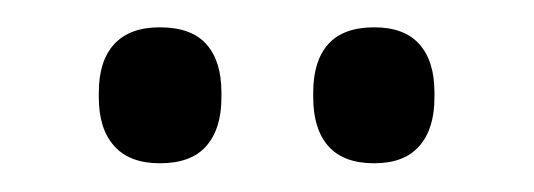

<svg xmlns="http://www.w3.org/2000/svg" viewBox="-20 -684 381 137"><path d="M94 -567.5Q72.5 -567.5 61.5 -579.8Q50.5 -592 50.5 -614.5V-618Q50.5 -640.5 61.5 -652.5Q72.5 -664.5 94 -664.5Q116.5 -664.5 127.2 -652.5Q138 -640.5 138 -618V-614.5Q138 -592 127.2 -579.8Q116.5 -567.5 94 -567.5ZM247 -567.5Q225 -567.5 214.2 -579.8Q203.5 -592 203.5 -614.5V-618Q203.5 -640.5 214.2 -652.5Q225 -664.5 247 -664.5Q268.5 -664.5 279.2 -652.5Q290 -640.5 290 -618V-614.5Q290 -592 279.2 -579.8Q268.5 -567.5 247 -567.5Z"/></svg>

Font: Anek Kannada Medium
Style: Regular
Weight: 400
Version: Version 1.003